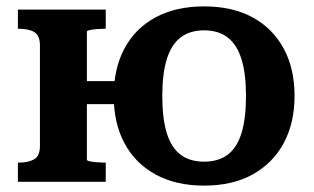

<svg xmlns="http://www.w3.org/2000/svg" viewBox="-20 -569 983 601"><path d="M105 -112V-427Q105 -458 87.5 -468.5Q70 -479 39 -479H36V-539H311V-479H307Q297 -479 284 -478Q271 -477 261.5 -475Q252 -473 252 -470V-69Q252 -66 261.5 -64Q271 -62 284 -61Q297 -60 307 -60H311V0H36V-60H39Q69 -60 87 -70.5Q105 -81 105 -112ZM194 -243V-315H418V-243ZM902 -269Q902 -183 867.5 -120Q833 -57 770 -22.5Q707 12 619 12Q531 12 467.5 -22.5Q404 -57 370 -120Q336 -183 336 -269Q336 -355 370 -418Q404 -481 467.5 -515Q531 -549 619 -549Q707 -549 770 -515Q833 -481 867.5 -418Q902 -355 902 -269ZM488 -269Q488 -198 502 -152.5Q516 -107 545 -85Q574 -63 619 -63Q664 -63 693 -85Q722 -107 736 -152.5Q750 -198 750 -269Q750 -338 736 -383.5Q722 -429 693 -451.5Q664 -474 619 -474Q574 -474 545 -451.5Q516 -429 502 -383.5Q488 -338 488 -269Z"/></svg>

Font: Roboto Serif SemiBold
Style: Regular
Weight: 600
Designer: Greg Gazdowicz
Foundry: Commercial Type
Version: Version 1.008